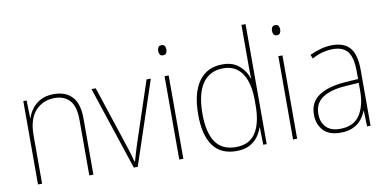

<svg xmlns="http://www.w3.org/2000/svg" viewBox="-73 -974 2414 1198"><g transform="rotate(-10 1134.0 -375.0)"><path d="M278 -538Q352 -538 393 -494Q434 -450 434 -357V0H408V-352Q408 -437 373.5 -475Q339 -513 278 -513Q205 -513 157 -462Q109 -411 109 -305V0H83V-528H104L107 -416H109Q118 -446 139 -474Q160 -502 194 -520Q228 -538 278 -538Z M690 0 515 -528H542L669 -143Q679 -113 686.5 -88Q694 -63 701 -36H704Q712 -63 719 -87.5Q726 -112 736 -143L864 -528H891L715 0Z M992 -722Q1008 -722 1013 -712Q1018 -702 1018 -690Q1018 -677 1012.5 -667.5Q1007 -658 991 -658Q977 -658 971.5 -667.5Q966 -677 966 -690Q966 -702 971.5 -712Q977 -722 992 -722ZM1004 -528V0H978V-528Z M1340 10Q1240 10 1191.5 -58Q1143 -126 1143 -255Q1143 -392 1195.5 -465Q1248 -538 1346 -538Q1412 -538 1452 -502.5Q1492 -467 1506 -420H1508Q1506 -448 1506 -474Q1506 -500 1506 -526V-760H1532V0H1510L1508 -110H1506Q1496 -79 1475.5 -51.5Q1455 -24 1421.5 -7Q1388 10 1340 10ZM1340 -15Q1427 -15 1466.5 -77Q1506 -139 1506 -248V-284Q1506 -392 1465.5 -452.5Q1425 -513 1347 -513Q1261 -513 1215.5 -448Q1170 -383 1170 -255Q1170 -137 1211.5 -76Q1253 -15 1340 -15Z M1713 -722Q1729 -722 1734 -712Q1739 -702 1739 -690Q1739 -677 1733.5 -667.5Q1728 -658 1712 -658Q1698 -658 1692.5 -667.5Q1687 -677 1687 -690Q1687 -702 1692.5 -712Q1698 -722 1713 -722ZM1725 -528V0H1699V-528Z M2042 -537Q2117 -537 2153.5 -494Q2190 -451 2190 -353V0H2168L2165 -99H2163Q2152 -71 2132 -46Q2112 -21 2079.5 -5.5Q2047 10 1999 10Q1926 10 1890 -29.5Q1854 -69 1854 -129Q1854 -208 1913 -247.5Q1972 -287 2076 -295L2164 -301V-347Q2164 -437 2134.5 -474.5Q2105 -512 2042 -512Q2010 -512 1977.5 -504Q1945 -496 1908 -476L1898 -501Q1932 -517 1968.5 -527Q2005 -537 2042 -537ZM2077 -271Q1985 -265 1933.5 -231Q1882 -197 1882 -129Q1882 -75 1912.5 -44.5Q1943 -14 1999 -14Q2086 -14 2124.5 -71.5Q2163 -129 2164 -220V-277Z"/></g></svg>

Font: Noto Sans SemiCondensed Thin
Style: Regular
Weight: 100
Width: 4
Designer: Monotype Design Team
Foundry: Monotype Imaging Inc.
Version: Version 2.013; ttfautohint (v1.8.4.7-5d5b)